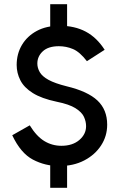

<svg xmlns="http://www.w3.org/2000/svg" viewBox="-20 -777 566 910"><path d="M218 -607V-757H298V-607ZM488 -186Q488 -132 459 -87.5Q430 -43 379 -16.5Q328 10 261 10Q194 10 136 -20.5Q78 -51 38 -136L121 -183Q153 -131 190 -108.5Q227 -86 271 -86Q324 -86 356 -113.5Q388 -141 388 -179Q388 -201 378 -223Q368 -245 338 -264Q308 -283 248 -295Q177 -310 135.5 -336Q94 -362 76.5 -396.5Q59 -431 59 -469Q59 -522 84 -564Q109 -606 154.5 -630.5Q200 -655 263 -655Q334 -655 386.5 -627Q439 -599 476 -541L392 -487Q358 -531 326 -544.5Q294 -558 259 -558Q209 -558 183 -534Q157 -510 157 -476Q157 -455 168.5 -435Q180 -415 210 -398.5Q240 -382 296 -368Q396 -344 442 -300.5Q488 -257 488 -186ZM218 113V-37H298V113Z"/></svg>

Font: Gabarito
Style: Regular
Weight: 400
Designer: Leandro Assis / Alvaro Franca / Felipe Casaprima
Foundry: Naipe Foundry
Version: Version 1.000